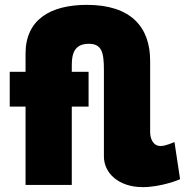

<svg xmlns="http://www.w3.org/2000/svg" viewBox="-20 -760 760 789"><path d="M697 -176C694 -176 663 -160 640 -160C608 -160 597 -192 597 -217V-510C597 -649 518 -740 337 -740C188 -740 85 -680 85 -540V-465H20V-322H85V0H275V-322H344V-465H275V-494C275 -545 290 -580 345 -580C398 -580 407 -545 407 -473V-117C407 -49 467 9 567 9C640 9 717 -21 720 -24Z"/></svg>

Font: Raleway Black
Style: Regular
Weight: 900
Designer: Matt McInerney, Pablo Impallari, Rodrigo Fuenzalida
Foundry: Matt McInerney, Pablo Impallari, Rodrigo Fuenzalida
Version: Version 3.000g; ttfautohint (v1.5) -l 8 -r 28 -G 28 -x 14 -D